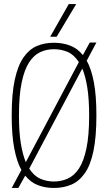

<svg xmlns="http://www.w3.org/2000/svg" viewBox="-20 -922 537 952"><path d="M71 10H38L86 -79Q63 -121 50.5 -187Q38 -253 38 -349Q38 -458 53.5 -528Q69 -598 97 -638Q125 -678 163 -694Q201 -710 247 -710Q290 -710 326.5 -696.5Q363 -683 391 -649L425 -711H458L410 -621Q433 -580 445.5 -514Q458 -448 458 -350Q458 -242 443 -171.5Q428 -101 399.5 -61.5Q371 -22 332.5 -6Q294 10 247 10Q205 10 169 -3.5Q133 -17 105 -51ZM74 -349Q74 -269 83 -212.5Q92 -156 108 -118L371 -614Q347 -651 315.5 -664.5Q284 -678 247 -678Q211 -678 179.5 -663.5Q148 -649 124.5 -613Q101 -577 87.5 -513Q74 -449 74 -349ZM247 -22Q284 -22 316 -36.5Q348 -51 371.5 -86.5Q395 -122 408.5 -186Q422 -250 422 -349Q422 -430 413 -487Q404 -544 388 -582L125 -86Q148 -50 179.5 -36Q211 -22 247 -22ZM229 -740 321 -902H358L261 -740Z"/></svg>

Font: Georama SemiCondensed ExtraLight
Style: Regular
Weight: 200
Width: 4
Designer: Jean-Baptiste Levee
Foundry: Production Type
Version: Version 1.000